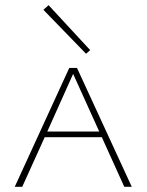

<svg xmlns="http://www.w3.org/2000/svg" viewBox="-20 -723 567 743"><path d="M313 -515 148 -685 168 -703 329 -529ZM374 -192H153L66 0H37L248 -460H278L490 0H461ZM364 -214 263 -437 163 -214Z"/></svg>

Font: Ysabeau SC Extralight
Style: Regular
Weight: 200
Designer: Christian Thalmann (Catharsis Fonts)
Version: Version 0.003